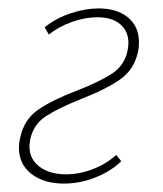

<svg xmlns="http://www.w3.org/2000/svg" viewBox="-20 -432 388 456"><path d="M25 -81Q25 -93 28 -105Q37 -148 70 -171Q103 -194 163 -217Q217 -238 246.5 -257.5Q276 -277 283 -312Q285 -324 285 -330Q285 -358 265.5 -374.5Q246 -391 211 -391Q182 -391 151 -380Q120 -369 96 -350L86 -367Q113 -389 148 -400.5Q183 -412 214 -412Q258 -412 284 -390.5Q310 -369 310 -332Q310 -318 308 -310Q299 -267 265.5 -243.5Q232 -220 173 -197Q118 -175 89 -156Q60 -137 52 -102Q50 -90 50 -84Q50 -54 74 -36Q98 -18 137 -18Q169 -18 201 -30.5Q233 -43 256 -64L268 -49Q243 -25 206.5 -10.5Q170 4 132 4Q84 4 54.5 -19Q25 -42 25 -81Z"/></svg>

Font: Ysabeau Infant Extralight
Style: Italic
Weight: 200
Italic angle: -12°
Designer: Christian Thalmann (Catharsis Fonts)
Version: Version 0.003